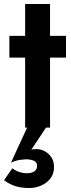

<svg xmlns="http://www.w3.org/2000/svg" viewBox="-42 -640 356 963"><path d="M99 -11 13 176Q36 165 58 162Q80 159 87 159Q111 159 127.5 166Q144 173 144 192Q144 210 130.5 219.5Q117 229 91 229Q75 229 56 223Q37 217 20 204L-22 264Q9 286 38 294.5Q67 303 105 303Q135 303 163.5 291Q192 279 210.5 255.5Q229 232 229 198Q229 168 215 148Q201 128 181.5 118Q162 108 143 108Q135 108 128 108.5Q121 109 115 111L194 -8ZM5 -460V-351H289V-460ZM84 -620V0H209V-620Z"/></svg>

Font: Jost SemiBold
Style: Regular
Weight: 600
Version: Version 3.710